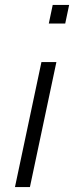

<svg xmlns="http://www.w3.org/2000/svg" viewBox="-20 -763 302 783"><path d="M179 -667 195 -743H262L246 -667ZM41 0 149 -510H210L102 0Z"/></svg>

Font: Saira Light
Style: Italic
Weight: 300
Italic angle: -12°
Designer: Hector Gatti with collaboration of the Omnibus-Type team
Foundry: Omnibus-Type
Version: Version 1.100; ttfautohint (v1.8.3)